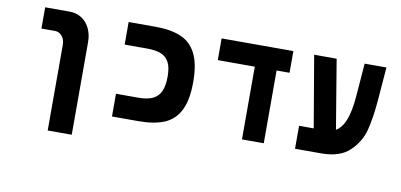

<svg xmlns="http://www.w3.org/2000/svg" viewBox="-72 -835 2543 1219"><g transform="rotate(10 1200.0 -225.0)"><path d="M219.5 -472H132V-609H290Q334.5 -609 368.2 -586.8Q402 -564.5 420.2 -525.8Q438.5 -487 438.5 -439V158.5H283.5V-392.5Q283.5 -416.5 274.8 -434.5Q266 -452.5 251.5 -462.2Q237 -472 219.5 -472Z M670 -146.5H814Q872 -146.5 907 -163.2Q942 -180 958 -216Q974 -252 974 -312Q974 -370 956.2 -403.2Q938.5 -436.5 903.8 -450Q869 -463.5 814 -463.5H670V-609H841.5Q943.5 -609 1008.8 -580.8Q1074 -552.5 1107 -485.8Q1140 -419 1140 -304.5Q1140 -190 1107 -123.2Q1074 -56.5 1008.8 -28.2Q943.5 0 841.5 0H670Z M1508 -469H1269.5V-609H1732V-469H1648.5V0H1508Z M1850 -148H1944.5L1866 -609H2011L2085 -164Q2123 -186 2145 -242Q2167 -298 2175 -397L2191.5 -609H2332L2314.5 -390Q2305.5 -280.5 2285 -200.2Q2264.5 -120 2201.8 -60Q2139 0 2019.5 0H1850Z"/></g></svg>

Font: JuliaMono Black
Style: Regular
Weight: 900
Monospace: yes
Designer: cormullion
Foundry: corm
Version: Version 0.054; ttfautohint (v1.8.4)